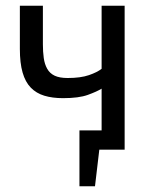

<svg xmlns="http://www.w3.org/2000/svg" viewBox="-20 -520 530 667"><path d="M333 -212Q317 -202 285.5 -190.5Q254 -179 199 -179Q162 -179 134 -187.5Q106 -196 87 -215.5Q68 -235 58.5 -268Q49 -301 49 -350V-500H129V-366Q129 -340 132 -318.5Q135 -297 144 -281Q153 -265 170 -257Q187 -249 215 -249Q260 -249 289 -259Q318 -269 333 -281V-500H413V0H325L310 127H256V-67H333Z"/></svg>

Font: PT Sans
Style: Regular
Weight: 400
Version: Version 2.003W OFL; ttfautohint (v1.6)